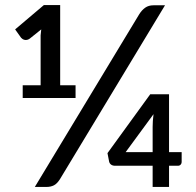

<svg xmlns="http://www.w3.org/2000/svg" viewBox="-20 -741 778 761"><path d="M218 -31.5Q206.5 -13 193.8 -6.5Q181 0 163.5 0H118L531.5 -684Q542 -701 555.5 -710.5Q569 -720 588 -720H634ZM70 -403H141V-601L143.5 -624.5L98 -588Q92.5 -584 87.2 -583Q82 -582 77.5 -583Q73 -584 69.2 -586.5Q65.5 -589 63.5 -591.5L40 -624.5L154 -721H218.5V-403H279.5V-352.5H70ZM585 -238Q585 -249 585.8 -261.8Q586.5 -274.5 588.5 -288.5L478 -138H585ZM650 -138H700V-98.5Q700 -93 696 -88.5Q692 -84 685 -84H650V0H585V-84H436.5Q426 -84 420 -88.8Q414 -93.5 412.5 -100.5L406 -134L575.5 -367.5H650Z"/></svg>

Font: Lato
Style: Regular
Weight: 600
Designer: Lukasz Dziedzic
Foundry: tyPoland Lukasz Dziedzic
Version: Version 2.006; 2014-01-15; ttfautohint (v1.4.1)